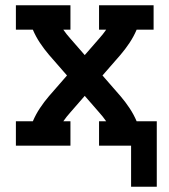

<svg xmlns="http://www.w3.org/2000/svg" viewBox="-20 -550 640 725"><path d="M475 155V0H354V-92H381Q375 -101 368 -109.5Q361 -118 354 -126L300 -188L246 -126Q239 -118 232 -109.5Q225 -101 219 -92H246V0H40V-92H104Q115 -118 131 -142Q147 -166 165 -187L233 -265L165 -343Q147 -364 131 -388Q115 -412 104 -438H40V-530H246V-438H219Q225 -429 232 -420.5Q239 -412 246 -404L300 -342L354 -404Q361 -412 368 -420.5Q375 -429 381 -438H354V-530H560V-438H496Q485 -412 469 -388Q453 -364 435 -343L367 -265L435 -187Q453 -166 469 -142Q485 -118 496 -92H572V155Z"/></svg>

Font: Iosevka Curly Slab SmBdEx
Style: Regular
Weight: 600
Width: 7
Monospace: yes
Designer: Belleve Invis
Foundry: Belleve Invis
Version: Version 11.1.0; ttfautohint (v1.8.3)